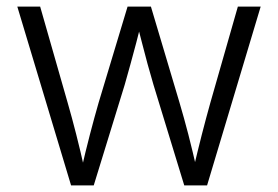

<svg xmlns="http://www.w3.org/2000/svg" viewBox="-20 -559 839 579"><path d="M194.3 0 32.2 -539.1H101.1L184.1 -249Q196.8 -205.1 209.7 -154.3Q222.7 -103.5 235.8 -44.4H224.6Q237.8 -102.1 251 -152.8Q264.2 -203.6 277.3 -249L364.7 -539.1H435.1L521.5 -249Q534.7 -204.6 547.9 -153.8Q561 -103 574.2 -44.4H562Q575.7 -102.5 588.6 -153.1Q601.6 -203.6 614.3 -249L697.3 -539.1H766.1L604.5 0H535.6L442.9 -303.2Q433.6 -334.5 425 -366Q416.5 -397.5 408.2 -429.9Q399.9 -462.4 391.1 -496.1H407.7Q399.4 -462.9 390.9 -430.2Q382.3 -397.5 373.5 -365.7Q364.7 -334 356 -303.2L262.7 0Z"/></svg>

Font: Inter 18pt Light
Style: Regular
Weight: 300
Designer: Rasmus Andersson
Foundry: rsms
Version: Version 4.001;git-66647c0bb